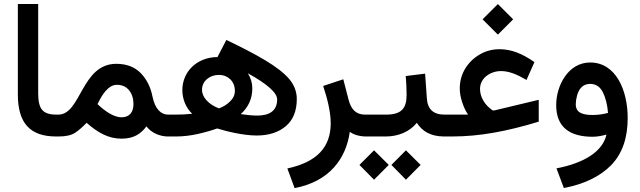

<svg xmlns="http://www.w3.org/2000/svg" viewBox="-20 -698 3275 982"><path d="M71.3 -214.8C71.3 -68.8 133.3 0 266.6 0H278.8V-111.8H266.6C233.4 -111.8 210 -119.6 196.3 -135.3C182.1 -150.9 175.3 -179.2 175.3 -219.7V-677.7H71.3Z M280.8 0C316.9 0 344.7 -6.3 364.3 -19C383.3 -31.7 402.8 -48.8 422.9 -69.8C481 -19 534.7 11.2 601.1 11.2C661.6 11.2 699.2 -11.2 729 -51.8C753.9 -18.6 797.4 0 838.9 0H852.1V-111.8H839.4C803.7 -111.8 772.9 -140.1 759.8 -204.6C750.5 -252 731 -291.5 700.2 -323.7C669.4 -355.5 627.4 -371.6 574.7 -371.6C395.5 -371.6 395 -111.8 278.3 -111.8H259.3V0ZM577.6 -264.2C604.5 -264.2 625 -254.9 640.1 -236.3C655.3 -217.3 662.6 -193.8 662.6 -166C662.6 -125 643.6 -98.1 601.1 -98.1C583 -98.1 562 -105 538.6 -118.7C520.5 -129.9 500 -144.5 479 -165.5C500.5 -210.9 532.7 -264.2 577.6 -264.2Z M1090.8 -41C1138.7 -25.9 1225.6 -4.9 1292.5 -4.9C1354.5 -4.9 1404.3 -21 1441.9 -52.7C1479.5 -84.5 1498 -130.9 1498 -191.9C1498 -230 1484.4 -264.6 1457.5 -295.9C1403.3 -357.9 1296.4 -417.5 1137.7 -493.7L1092.3 -406.2C985.4 -405.3 912.6 -330.1 912.6 -236.8C912.6 -194.3 929.2 -147.9 962.9 -116.2C932.1 -112.8 907.7 -111.8 874.5 -111.8H832.5V0H880.9C916.5 0 953.6 -4.4 991.2 -12.7C1028.8 -21 1062 -30.8 1090.8 -41ZM1211.4 -114.3C1248.5 -148.9 1270.5 -189.9 1270.5 -246.6C1270.5 -273.4 1262.7 -299.3 1247.6 -323.2C1347.7 -268.1 1397.5 -223.1 1397.5 -189.5C1397.5 -130.4 1356.9 -106.9 1295.9 -106.9C1272 -106.9 1244.1 -109.4 1211.4 -114.3ZM1013.2 -237.8C1013.2 -260.3 1021.5 -278.8 1038.6 -293.5C1055.2 -307.6 1075.7 -314.9 1100.6 -314.9C1122.6 -314.9 1141.6 -307.6 1157.7 -292.5C1173.3 -277.3 1181.2 -257.3 1181.2 -232.9C1181.2 -212.9 1173.3 -195.3 1157.2 -179.7C1141.1 -163.6 1122.1 -151.9 1100.1 -143.6C1048.8 -162.6 1013.2 -200.2 1013.2 -237.8Z M1865.7 0V-111.8H1847.2C1801.8 -111.8 1776.4 -137.2 1763.2 -186.5L1735.8 -292.5L1632.8 -258.3C1654.3 -194.3 1671.4 -125 1671.4 -67.9C1671.4 55.7 1600.6 130.9 1449.7 163.6L1486.8 264.2C1665 230 1749.5 114.3 1769 -23.4C1786.1 -11.2 1814.9 0 1852.5 0Z M1846.2 0H1953.6C2015.6 0 2074.7 -23.4 2111.8 -69.8C2139.6 -26.4 2183.1 0 2252 0H2263.2V-111.8H2252.9C2196.3 -111.8 2166.5 -139.6 2163.1 -195.8L2154.3 -321.3L2055.2 -309.1C2057.6 -278.3 2059.6 -247.6 2059.6 -212.9C2059.6 -141.1 2031.2 -111.8 1953.6 -111.8H1846.2ZM1981.9 145.5 2056.2 221.2 2131.3 145.5 2056.2 70.8ZM1818.4 145.5 1893.1 221.2 1968.3 145.5 1893.1 70.8Z M2448.2 -599.1 2526.4 -521 2604.5 -599.1 2526.4 -677.2ZM2243.2 -111.8V0H2294.4C2433.1 0 2572.8 -26.4 2735.4 -75.7V-187.5L2515.1 -134.8C2510.3 -133.3 2505.9 -132.8 2502 -132.8C2496.6 -134.8 2488.8 -140.6 2478 -150.9C2456.5 -170.9 2435.1 -204.1 2435.1 -243.2C2435.1 -299.3 2488.8 -334.5 2542.5 -334.5C2585 -334.5 2626 -316.4 2672.9 -289.1L2713.4 -380.4C2652.3 -422.9 2596.2 -446.3 2535.2 -446.3C2498.5 -446.3 2464.4 -437.5 2433.6 -419.4C2371.6 -383.3 2331.5 -320.3 2331.5 -246.6C2331.5 -223.6 2335.4 -200.2 2343.8 -175.3C2352.1 -150.4 2361.8 -128.9 2374 -111.8Z M3190.4 -94.2C3190.4 -236.8 3129.9 -378.4 2998.5 -378.4C2886.2 -378.4 2824.7 -260.3 2824.7 -160.6C2824.7 -48.8 2892.1 1.5 3011.7 1.5C3032.7 1.5 3060.5 -3.4 3082 -9.8C3062.5 76.7 2968.8 135.7 2826.2 163.1L2863.8 263.7C2968.3 243.7 3048.8 204.6 3105.5 147C3162.1 88.9 3190.4 8.8 3190.4 -94.2ZM3012.2 -109.9C2957 -109.9 2924.8 -122.6 2924.8 -165C2924.8 -177.7 2926.8 -192.4 2931.2 -208.5C2939.5 -241.2 2960 -269 2997.6 -269C3026.9 -269 3048.8 -254.9 3063.5 -226.1C3077.6 -197.3 3086.4 -162.1 3089.8 -120.6C3067.9 -114.3 3040 -109.9 3012.2 -109.9Z"/></svg>

Font: Vazirmatn Medium
Style: Regular
Weight: 500
Designer: Saber Rastikerdar
Foundry: Saber Rastikerdar
Version: Version 33.003